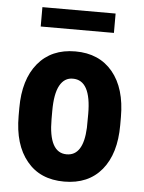

<svg xmlns="http://www.w3.org/2000/svg" viewBox="-52 -753 602 805"><g transform="rotate(5 249.0 -350.5)"><path d="M247.6 -423.3Q211.9 -423.8 192.4 -388.7Q172.9 -353.5 172.9 -281.2V-246.6Q172.9 -105 248.5 -105Q318.4 -105 323.7 -223.1L324.2 -281.2Q324.2 -423.3 247.6 -423.3ZM34.2 -281.2Q34.2 -401.4 90.8 -469.7Q147.5 -538.1 248 -538.1Q348.6 -538.1 405.3 -469.7Q461.9 -401.4 461.9 -280.3V-246.6Q461.9 -126 405.8 -58.1Q349.6 9.8 248 9.8Q146.5 9.8 90.8 -58.6Q34.2 -127 34.2 -247.6ZM401.9 -629.4H93.8V-710.9H401.9Z"/></g></svg>

Font: RobotoCondensed-Bold
Style: Bold
Weight: 700
Designer: Google
Version: Version 2.001240; 2014